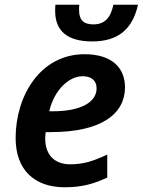

<svg xmlns="http://www.w3.org/2000/svg" viewBox="-20 -781 603 811"><path d="M369 -606C478 -606 539 -656 563 -761H459C447 -705 422 -678 374 -678C332 -678 314 -698 314 -738C314 -747 314 -751 315 -761H214C213 -750 213 -740 213 -734C213 -651 264 -606 369 -606ZM253 10C327 10 378 -5 433 -31V-128C373 -100 332 -87 277 -87C208 -87 171 -129 171 -196C171 -205 172 -213 173 -223H195C410 -223 508 -301 508 -412C508 -496 451 -552 337 -552C150 -552 46 -376 46 -198C46 -62 127 10 253 10ZM204 -311H188C209 -401 271 -459 329 -459C367 -459 388 -440 388 -408C388 -348 319 -311 204 -311Z"/></svg>

Font: Noto Sans SemiBold
Style: Italic
Weight: 600
Italic angle: -12°
Designer: Monotype Design Team
Foundry: Monotype Imaging Inc.
Version: Version 2.013